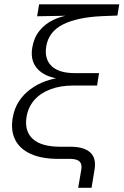

<svg xmlns="http://www.w3.org/2000/svg" viewBox="-20 -748 582 904"><path d="M348.1 136.2 362.3 53.2Q365.7 34.2 361.1 22.5Q356.4 10.7 343.3 5.4Q330.1 0 306.6 0H253.4Q177.2 0 125.7 -22.9Q74.2 -45.9 52 -88.9Q29.8 -131.8 39.6 -191.9Q46.9 -236.8 69.1 -270.8Q91.3 -304.7 123.8 -328.4Q156.2 -352.1 194.1 -365.7Q231.9 -379.4 271 -383.3V-375Q239.3 -378.4 211.4 -388.4Q183.6 -398.4 163.6 -416.5Q143.6 -434.6 134.8 -460.9Q126 -487.3 131.8 -523.4Q139.6 -570.3 165.5 -602.8Q191.4 -635.3 230.7 -654.1Q270 -672.9 316.4 -678.7L316.9 -674.3L154.8 -671.4L164.1 -727.5H541.5L532.7 -674.8L459 -671.9Q342.8 -666.5 275.9 -632.6Q209 -598.6 197.8 -529.8Q188 -471.2 222.4 -437.5Q256.8 -403.8 331.1 -403.8H446.3L437 -345.2H323.7Q264.2 -345.2 217.5 -327.6Q170.9 -310.1 141.8 -277.1Q112.8 -244.1 105 -197.8Q94.2 -130.9 134.3 -94Q174.3 -57.1 265.1 -57.1H312Q374.5 -57.1 404.5 -30.5Q434.6 -3.9 424.8 52.7L411.1 136.2Z"/></svg>

Font: Inter 24pt Light
Style: Italic
Weight: 300
Italic angle: -9.3988°
Designer: Rasmus Andersson
Foundry: rsms
Version: Version 4.001;git-66647c0bb